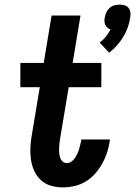

<svg xmlns="http://www.w3.org/2000/svg" viewBox="-20 -802 584 830"><path d="M452 -574 411 -618Q426 -629 437.5 -643.5Q449 -658 458 -675Q450 -677 444 -682.5Q438 -688 435 -695Q432 -702 431.5 -710.5Q431 -719 433 -727Q435 -738 440 -749Q445 -760 454 -768Q463 -776 474.5 -779Q486 -782 497 -782Q508 -782 518.5 -779Q529 -776 535.5 -768Q542 -760 543.5 -749Q545 -738 543 -727Q540 -705 532.5 -684Q525 -663 513 -643Q501 -623 485.5 -605.5Q470 -588 452 -574ZM251 8Q224 8 199 0.5Q174 -7 156 -24Q138 -41 127.5 -64.5Q117 -88 113.5 -114Q110 -140 111.5 -167Q113 -194 118 -221L152 -425H68V-530H169L203 -735H328L294 -530H418V-425H277L240 -204Q238 -193 237 -182.5Q236 -172 235.5 -161.5Q235 -151 236 -140.5Q237 -130 240 -120.5Q243 -111 250.5 -104Q258 -97 269 -97Q279 -97 288 -103Q297 -109 303 -117.5Q309 -126 313.5 -135.5Q318 -145 321 -154.5Q324 -164 326.5 -174Q329 -184 331 -194Q331 -195 331 -196.5Q331 -198 331 -199H455Q455 -197 454.5 -194Q454 -191 454 -189Q450 -164 442 -140Q434 -116 421 -93Q408 -70 390 -50Q372 -30 349 -16.5Q326 -3 301 2.5Q276 8 251 8Z"/></svg>

Font: Iosevka Curly XBdObl
Style: Regular
Weight: 800
Italic angle: -9°
Monospace: yes
Designer: Belleve Invis
Foundry: Belleve Invis
Version: Version 11.1.0; ttfautohint (v1.8.3)